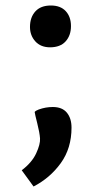

<svg xmlns="http://www.w3.org/2000/svg" viewBox="-20 -530 330 698"><path d="M165 -510Q200 -510 219 -489.5Q238 -469 238 -435Q238 -401 218.5 -379.5Q199 -358 162 -358Q128 -358 108.5 -379.5Q89 -401 89 -432Q89 -467 108.5 -488.5Q128 -510 165 -510ZM106 -123Q110 -128 121 -132Q146 -141 172 -141Q206 -141 223 -120.5Q240 -100 240 -66Q240 9 201 63Q162 117 102 148L59 89Q96 61 111.5 27.5Q127 -6 125.5 -27Q124 -48 115.5 -81.5Q107 -115 106 -123Z"/></svg>

Font: Amaranth
Style: Regular
Weight: 400
Designer: Gesine Todt
Foundry: Gesine Todt
Version: Version 1.000